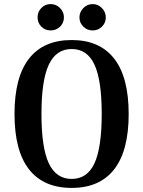

<svg xmlns="http://www.w3.org/2000/svg" viewBox="-20 -906 701 940"><path d="M51 -348Q51 -528 122 -619Q193 -710 331 -710Q468 -710 539 -619Q610 -528 610 -348Q610 -168 539 -77Q468 14 331 14Q193 14 122 -77Q51 -168 51 -348ZM478 -348Q478 -513 442.5 -589.5Q407 -666 331 -666Q255 -666 219 -589.5Q183 -513 183 -348Q183 -183 219 -106.5Q255 -30 331 -30Q407 -30 442.5 -106.5Q478 -183 478 -348ZM164 -821Q164 -848 182.5 -867Q201 -886 228 -886Q255 -886 274 -866.5Q293 -847 293 -821Q293 -794 274 -775.5Q255 -757 228 -757Q201 -757 182.5 -775.5Q164 -794 164 -821ZM369 -821Q369 -847 388 -866.5Q407 -886 434 -886Q460 -886 479 -866.5Q498 -847 498 -821Q498 -794 479 -775.5Q460 -757 434 -757Q407 -757 388 -775.5Q369 -794 369 -821Z"/></svg>

Font: Arima Madurai ExtraBold
Style: Regular
Weight: 800
Designer: Joana Correia and Natanael Gama
Foundry: NDISCOVER
Version: Version 1.020